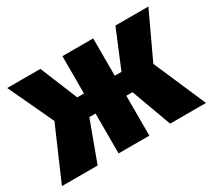

<svg xmlns="http://www.w3.org/2000/svg" viewBox="-113 -723 1007 913"><g transform="rotate(-30 390.5 -267.0)"><path d="M786 0H589L509 -219H475V0H306V-219H272L191 0H-5L119 -286L3 -534H185L269 -329H306V-534H475V-329H512L597 -534H778L662 -286Z"/></g></svg>

Font: Trujillo Black
Style: Regular
Weight: 900
Designer: Fira Sans original fonts by bBox Type GmbH, Carrois Corporate GbR, & Edenspiekermann AG / Changes by Cristiano Sobral
Foundry: Fira Sans original fonts by bBox Type GmbH, Carrois Corporate GbR, & Edenspiekermann AG / Changes by Cristiano Sobral
Version: Version 4.301;July 28, 2020;FontCreator 13.0.0.2655 64-bit